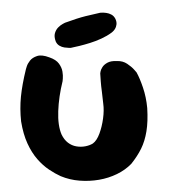

<svg xmlns="http://www.w3.org/2000/svg" viewBox="-51 -733 694 782"><g transform="rotate(5 296.5 -342.0)"><path d="M225 -8Q202 -16 175.5 -30.5Q149 -45 124 -69Q99 -93 78.5 -129Q58 -165 45 -216Q35 -267 35.5 -316Q36 -365 46 -430Q46 -430 48.5 -441.5Q51 -453 59.5 -466Q68 -479 86.5 -487Q105 -495 137 -486Q165 -479 178 -464Q191 -449 195 -433Q199 -417 199 -405.5Q199 -394 199 -394Q189 -330 192 -271Q195 -212 214 -177Q226 -157 242.5 -146.5Q259 -136 278 -134.5Q297 -133 314.5 -138Q332 -143 344 -152Q359 -165 367 -194.5Q375 -224 376.5 -257.5Q378 -291 372 -317Q367 -344 362 -366Q357 -388 354 -406.5Q351 -425 349 -439Q349 -439 349.5 -446.5Q350 -454 355.5 -465Q361 -476 374.5 -485Q388 -494 412 -495Q436 -498 455 -487.5Q474 -477 485 -466.5Q496 -456 496 -456Q511 -434 527.5 -396.5Q544 -359 552 -315Q560 -261 557 -220.5Q554 -180 541.5 -148Q529 -116 507 -83Q485 -56 452.5 -36.5Q420 -17 382 -7Q344 3 303.5 3.5Q263 4 225 -8ZM220 -532Q220 -532 212.5 -531.5Q205 -531 194.5 -531.5Q184 -532 173.5 -537Q163 -542 157 -553Q148 -572 151 -586.5Q154 -601 162.5 -611Q171 -621 179.5 -626.5Q188 -632 188 -632Q237 -655 269 -666Q301 -677 327 -685Q327 -685 334.5 -686Q342 -687 352.5 -686.5Q363 -686 373.5 -681.5Q384 -677 391 -666Q398 -654 397.5 -643Q397 -632 393 -624.5Q389 -617 384.5 -612.5Q380 -608 380 -608Q363 -593 341 -580.5Q319 -568 297 -559Q275 -550 254.5 -543Q234 -536 220 -532Z"/></g></svg>

Font: Sour Gummy Black
Style: Bold
Weight: 700
Version: Version 1.000